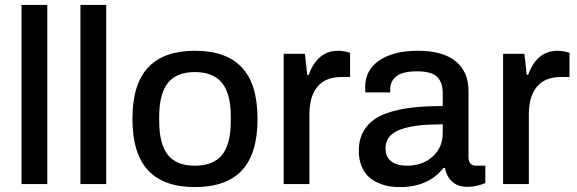

<svg xmlns="http://www.w3.org/2000/svg" viewBox="-20 -743 2330 775"><path d="M66.9 0V-723.1H170.9V0Z M304.7 0V-723.1H408.7V0Z M766.6 12.2Q641.1 12.2 577.9 -55.4Q514.6 -123 514.6 -263.2Q514.6 -403.3 577.9 -470.7Q641.1 -538.1 766.6 -538.1Q893.1 -538.1 956.3 -470.7Q1019.5 -403.3 1019.5 -263.2Q1019.5 -122.6 956.3 -55.2Q893.1 12.2 766.6 12.2ZM766.6 -74.2Q841.3 -74.2 876.5 -117.9Q911.6 -161.6 911.6 -253.9V-272Q911.6 -363.8 876.5 -408Q841.3 -452.1 766.6 -452.1Q692.4 -452.1 657.5 -408Q622.6 -363.8 622.6 -272V-253.9Q622.6 -161.6 657.5 -117.9Q692.4 -74.2 766.6 -74.2Z M1125 0V-525.9H1210.9L1220.2 -440.9H1226.1Q1261.2 -538.1 1345.2 -538.1Q1368.2 -538.1 1393.1 -529.8V-432.1H1357.9Q1293.9 -432.1 1261.5 -393.1Q1229 -354 1229 -282.2V0Z M1594.2 12.2Q1571.8 12.2 1550.8 8.8Q1529.8 5.4 1506.8 -4.6Q1483.9 -14.6 1467 -30.5Q1450.2 -46.4 1439.2 -73.2Q1428.2 -100.1 1428.2 -134.8Q1428.2 -177.2 1444.8 -208.7Q1461.4 -240.2 1490 -260.5Q1518.6 -280.8 1562.5 -293Q1606.4 -305.2 1655.5 -310.1Q1704.6 -314.9 1767.1 -314.9V-367.2Q1767.1 -410.2 1744.6 -432.6Q1722.2 -455.1 1663.1 -455.1Q1605 -455.1 1580.1 -435.1Q1555.2 -415 1555.2 -384.8V-370.1H1455.1Q1454.1 -376 1454.1 -392.1Q1454.1 -460.9 1511.7 -499.5Q1569.3 -538.1 1666 -538.1Q1767.1 -538.1 1819.1 -495.8Q1871.1 -453.6 1871.1 -376V-108.9Q1871.1 -74.2 1902.8 -74.2H1939V-3.9Q1900.9 11.2 1867.2 11.2Q1828.6 11.2 1805.7 -9.3Q1782.7 -29.8 1775.9 -64.9H1770Q1709 12.2 1594.2 12.2ZM1623 -74.2Q1685.5 -74.2 1726.3 -111.1Q1767.1 -147.9 1767.1 -206.1V-241.2Q1712.4 -241.2 1672.4 -236.8Q1632.3 -232.4 1600.3 -221.7Q1568.4 -210.9 1552.2 -191.7Q1536.1 -172.4 1536.1 -144Q1536.1 -109.9 1559.1 -92Q1582 -74.2 1623 -74.2Z M2010.7 0V-525.9H2096.7L2106 -440.9H2111.8Q2147 -538.1 2231 -538.1Q2253.9 -538.1 2278.8 -529.8V-432.1H2243.7Q2179.7 -432.1 2147.2 -393.1Q2114.7 -354 2114.7 -282.2V0Z"/></svg>

Font: Archivo Medium
Style: Regular
Weight: 500
Designer: Hector Gatti
Foundry: Omnibus-Type
Version: Version 2.001